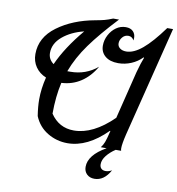

<svg xmlns="http://www.w3.org/2000/svg" viewBox="-93 -784 963 1043"><g transform="rotate(10 388.5 -262.5)"><path d="M625 -92Q612 -38 612 -14Q612 -6 614 0H584Q555 19 536 43Q517 67 517 91Q517 106 525.5 114.5Q534 123 550 123Q566 123 584 113Q550 175 497 175Q471 175 455 159.5Q439 144 439 119Q439 54 534 0H502Q513 -14 520 -32Q527 -50 537 -92L538 -96H535Q429 10 319 10Q259 10 208.5 -20.5Q158 -51 135 -107Q127 -158 127 -198Q127 -257 143 -321Q106 -336 85 -366.5Q64 -397 64 -437Q64 -529 147.5 -590.5Q231 -652 353 -674Q381 -679 400.5 -684Q420 -689 447 -700H479Q388 -603 334 -528Q280 -453 251 -375H267Q353 -375 417 -429Q385 -373 337.5 -341.5Q290 -310 230 -307Q212 -229 212 -134Q259 -64 341 -64Q447 -64 557 -172L622 -435Q637 -490 649 -519L646 -521Q621 -495 586.5 -480.5Q552 -466 515 -466Q469 -466 443 -488Q417 -510 417 -546Q417 -576 431.5 -604Q446 -632 470 -649Q494 -666 523 -666Q549 -666 563 -652Q577 -638 577 -616Q577 -607 576 -602Q565 -622 545 -622Q525 -622 512 -606.5Q499 -591 499 -573Q499 -556 512.5 -546Q526 -536 547 -536Q588 -536 636 -576Q684 -616 745 -700H777ZM171 -400Q215 -498 304 -604Q234 -587 187.5 -548Q141 -509 141 -457Q141 -422 171 -400Z"/></g></svg>

Font: Srisakdi
Style: Bold
Weight: 700
Designer: Cadson Demak Co.,Ltd.
Foundry: Cadson Demak Co.,Ltd.
Version: Version 1.000